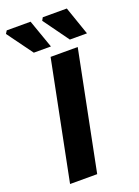

<svg xmlns="http://www.w3.org/2000/svg" viewBox="-179 -924 715 991"><g transform="rotate(-20 178.0 -428.5)"><path d="M27 0 157 -651H306L176 0ZM83 -701 -19 -841 -9 -857H122L177 -701ZM281 -701 180 -841 189 -857H321L375 -701Z"/></g></svg>

Font: Source Sans 3 ExtraBold
Style: Italic
Weight: 800
Italic angle: -11°
Version: Version 3.052;hotconv 1.1.0;makeotfexe 2.6.0